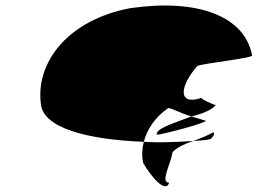

<svg xmlns="http://www.w3.org/2000/svg" viewBox="-20 -564 914 681"><path d="M125 -196C132 -110 289 -69 490 -61C502 -107 531 -149 577 -181C600 -176 616 -164 659 -151C704 -162 731 -175 745 -191C738 -193 692 -212 695 -217C610 -188 616 -257 680 -330C702 -340 883 -358 874 -368C848 -506 683 -570 442 -535C219 -493 106 -341 125 -196ZM490 -61C484 -37 482 -11 488 14C515 62 568 124 580 84C547 84 585 20 592 -24C604 -38 630 -52 665 -64C586 -59 539 -58 490 -61ZM536 -86C553 -86 720 -130 709 -136C691 -141 676 -146 659 -151C582 -122 534 -108 536 -86ZM695 -217C695 -217 695 -218 695 -218C695 -218 695 -217 695 -217ZM665 -64C701 -66 718 -68 727 -71C733 -76 744 -88 737 -95C724 -88 703 -77 665 -64ZM746 -192 745 -191C746 -191 747 -191 746 -190Z"/></svg>

Font: Ampere
Style: UltExtIta
Weight: 400
Version: Version 1